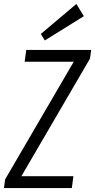

<svg xmlns="http://www.w3.org/2000/svg" viewBox="-36 -953 482 973"><path d="M-10 -44 365 -687 379 -640H89L97 -700H426L420 -656L45 -13L30 -60H336L328 0H-16ZM389 -871 191 -748 171 -781 351 -933Z"/></svg>

Font: Pathway Extreme Condensed Light
Style: Italic
Weight: 300
Width: 3
Italic angle: -8°
Version: Version 1.001;gftools[0.9.26]